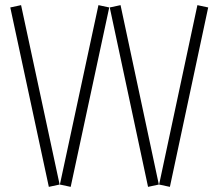

<svg xmlns="http://www.w3.org/2000/svg" viewBox="-20 -727 850 747"><path d="M20 -698 170 0 212 -9 62 -707ZM213 -9 255 0 405 -698 363 -707ZM407 -698 556 0 598 -9 449 -707ZM599 -9 641 0 790 -698 748 -707Z"/></svg>

Font: Anthony
Style: Regular
Weight: 400
Designer: Sun Young Oh
Foundry: Velvetyne Type Foundry
Version: Version 1.000;hotconv 1.0.109;makeotfexe 2.5.65596